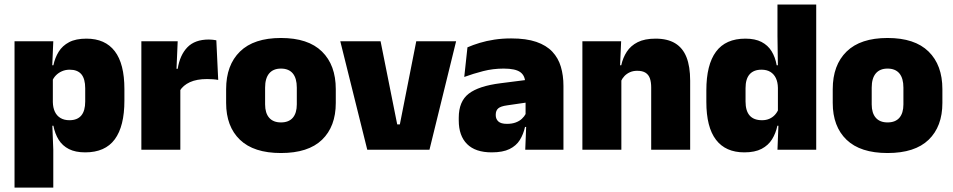

<svg xmlns="http://www.w3.org/2000/svg" viewBox="-20 -680 4329 872"><path d="M367 12Q322.5 12 293 -3Q263.5 -18 246.5 -45.2Q229.5 -72.5 222.5 -109H180L220 -216.5Q220.5 -191 229.2 -172.5Q238 -154 254.8 -144Q271.5 -134 295.5 -134Q331 -134 349 -155.2Q367 -176.5 367 -219V-279Q367 -322 349.5 -342.8Q332 -363.5 296.5 -363.5Q277.5 -363.5 261.5 -356.5Q245.5 -349.5 234 -337.8Q222.5 -326 217 -311.5L176.5 -383.5H222.5Q229.5 -417.5 246.5 -445Q263.5 -472.5 294 -488.5Q324.5 -504.5 372.5 -504.5Q457.5 -504.5 501.2 -447.5Q545 -390.5 545 -275.5V-223Q545 -106.5 501.2 -47.2Q457.5 12 367 12ZM46 172V-492.5H222L216 -352L220 -340V-158L217 -128.5L222 0V172Z M796.5 -267.5 745.5 -367.5H787Q797 -430 831 -465.2Q865 -500.5 928.5 -500.5Q938 -500.5 946.2 -499.5Q954.5 -498.5 962.5 -497L971 -317Q961 -319 947.2 -320Q933.5 -321 920.5 -321Q873.5 -321 842.5 -306.8Q811.5 -292.5 796.5 -267.5ZM622 0V-492.5H787L780 -329.5H799V0Z M1256 15Q1132.5 15 1069.8 -45.2Q1007 -105.5 1007 -212.5V-275Q1007 -384.5 1070 -446Q1133 -507.5 1256 -507.5Q1379.5 -507.5 1442.2 -446Q1505 -384.5 1505 -275V-212.5Q1505 -105.5 1442.5 -45.2Q1380 15 1256 15ZM1256 -124Q1291.5 -124 1309.8 -145.2Q1328 -166.5 1328 -206V-282Q1328 -324.5 1309.8 -346.5Q1291.5 -368.5 1256 -368.5Q1221 -368.5 1202.5 -346.5Q1184 -324.5 1184 -282V-206Q1184 -166.5 1202.5 -145.2Q1221 -124 1256 -124Z M1796 -115 1870.5 -492.5H2051.5L1930.5 0H1648L1525.5 -492.5H1708.5L1784 -115Z M2365.5 0 2370.5 -126 2367 -130.5V-283.5L2365.5 -301.5Q2365.5 -336 2343.2 -352.2Q2321 -368.5 2267.5 -368.5Q2219 -368.5 2174.2 -357Q2129.5 -345.5 2088.5 -330.5L2103 -465Q2128 -476 2158.5 -485.2Q2189 -494.5 2225 -500Q2261 -505.5 2301.5 -505.5Q2370 -505.5 2415.8 -489.8Q2461.5 -474 2488.5 -445.2Q2515.5 -416.5 2527.2 -377Q2539 -337.5 2539 -290V0ZM2213 12Q2139 12 2101.2 -25.8Q2063.5 -63.5 2063.5 -133V-145.5Q2063.5 -219.5 2108.8 -254.5Q2154 -289.5 2253.5 -302L2379 -318L2389.5 -217L2283 -201.5Q2254 -197.5 2242.8 -187.8Q2231.5 -178 2231.5 -159V-157Q2231.5 -139.5 2243.2 -128.5Q2255 -117.5 2282.5 -117.5Q2305.5 -117.5 2322.2 -123.8Q2339 -130 2350.2 -140.5Q2361.5 -151 2368 -163.5L2393 -103.5H2364.5Q2357 -70 2340.8 -44Q2324.5 -18 2294 -3Q2263.5 12 2213 12Z M2937.5 0V-283Q2937.5 -306.5 2931.8 -323.5Q2926 -340.5 2912 -349.5Q2898 -358.5 2874 -358.5Q2855.5 -358.5 2841 -352Q2826.5 -345.5 2816.2 -334.8Q2806 -324 2800 -310.5L2773 -383.5H2801.5Q2809 -418 2826.8 -445.2Q2844.5 -472.5 2876.2 -488.5Q2908 -504.5 2957.5 -504.5Q3011.5 -504.5 3046.2 -483.5Q3081 -462.5 3097.8 -420.2Q3114.5 -378 3114.5 -313.5V0ZM2625 0V-492.5H2801L2795.5 -366L2802 -348V0Z M3360.5 12Q3275.5 12 3231.8 -45.2Q3188 -102.5 3188 -217V-269.5Q3188 -386 3231.8 -445.2Q3275.5 -504.5 3365.5 -504.5Q3409.5 -504.5 3438.5 -489.5Q3467.5 -474.5 3484.2 -447.5Q3501 -420.5 3507.5 -383.5H3553L3513 -281Q3512.5 -307 3503.8 -325.2Q3495 -343.5 3478.8 -353.5Q3462.5 -363.5 3438.5 -363.5Q3403 -363.5 3384.5 -342.5Q3366 -321.5 3366 -279.5V-219Q3366 -176.5 3384.8 -155.2Q3403.5 -134 3441 -134Q3459.5 -134 3474.2 -140.5Q3489 -147 3499.5 -158.5Q3510 -170 3516 -185L3559.5 -109H3510.5Q3503.5 -75 3486.5 -47.5Q3469.5 -20 3439 -4Q3408.5 12 3360.5 12ZM3511 0 3516 -128.5 3513 -153V-350V-372.5L3511 -517V-659.5H3687V0Z M4011 15Q3887.5 15 3824.8 -45.2Q3762 -105.5 3762 -212.5V-275Q3762 -384.5 3825 -446Q3888 -507.5 4011 -507.5Q4134.5 -507.5 4197.2 -446Q4260 -384.5 4260 -275V-212.5Q4260 -105.5 4197.5 -45.2Q4135 15 4011 15ZM4011 -124Q4046.5 -124 4064.8 -145.2Q4083 -166.5 4083 -206V-282Q4083 -324.5 4064.8 -346.5Q4046.5 -368.5 4011 -368.5Q3976 -368.5 3957.5 -346.5Q3939 -324.5 3939 -282V-206Q3939 -166.5 3957.5 -145.2Q3976 -124 4011 -124Z"/></svg>

Font: Anek Telugu Medium ExtraBold
Style: Regular
Weight: 800
Version: Version 1.003